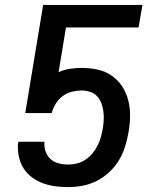

<svg xmlns="http://www.w3.org/2000/svg" viewBox="-20 -755 640 783"><path d="M258 8Q231 8 205 4.5Q179 1 155.5 -7.5Q132 -16 111.5 -31Q91 -46 77.5 -66.5Q64 -87 58 -112Q52 -137 53 -164L55 -177H161V-174Q160 -154 166.5 -136Q173 -118 186.5 -106Q200 -94 219 -89Q238 -84 258 -84Q276 -84 294 -88.5Q312 -93 328 -103.5Q344 -114 356.5 -129Q369 -144 377.5 -160.5Q386 -177 391 -194.5Q396 -212 399 -230Q402 -248 403 -266Q404 -284 401.5 -301.5Q399 -319 393 -335Q387 -351 375.5 -363Q364 -375 347.5 -380.5Q331 -386 313 -386Q294 -386 273.5 -381Q253 -376 236 -363.5Q219 -351 207.5 -332.5Q196 -314 191 -294H83L156 -735H561L545 -643H249L219 -461Q242 -471 266 -474.5Q290 -478 313 -478Q347 -478 378.5 -471Q410 -464 435.5 -446.5Q461 -429 478 -403Q495 -377 503 -346Q511 -315 510.5 -282Q510 -249 504 -215Q499 -186 490 -157Q481 -128 465 -101.5Q449 -75 425.5 -53Q402 -31 374 -17Q346 -3 316.5 2.5Q287 8 258 8Z"/></svg>

Font: Iosevka SS04 SmBd Ex Obl
Style: Regular
Weight: 600
Width: 7
Italic angle: -9°
Monospace: yes
Designer: Belleve Invis
Foundry: Belleve Invis
Version: Version 19.0.0; ttfautohint (v1.8.4)